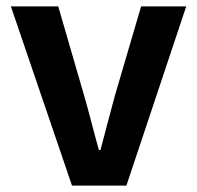

<svg xmlns="http://www.w3.org/2000/svg" viewBox="-20 -580 616 600"><path d="M205 0H375L562 -560H421L339 -281C324 -226 309 -168 294 -111H289C273 -168 259 -226 243 -281L162 -560H14Z"/></svg>

Font: Noto Sans CJK SC
Style: Bold
Weight: 700
Designer: Ryoko NISHIZUKA 西塚涼子 (kana, bopomofo & ideographs); Paul D. Hunt (Latin, Greek & Cyrillic); Sandoll Communications 산돌커뮤니
Foundry: Adobe
Version: Version 2.004;hotconv 1.0.118;makeotfexe 2.5.65603